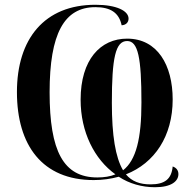

<svg xmlns="http://www.w3.org/2000/svg" viewBox="-20 -745 797 805"><path d="M630 40C698 40 728 15 728 -15C728 -31 719 -42 704 -47C699 6 671 28 611 28C567 28 533 16 508 -14C628 -61 704 -174 704 -328C704 -472 640 -583 513 -583C401 -583 318 -495 318 -327C318 -191 376 -77 464 -14C442 -5 417 -1 388 -1C246 -1 188 -111 188 -358C188 -604 249 -715 380 -715C443 -715 479 -692 490 -639C509 -640 519 -652 519 -667C519 -699 470 -725 380 -725C166 -725 51 -582 51 -359C51 -135 158 10 373 10C410 10 445 5 478 -4C522 25 575 40 630 40ZM496 -31C464 -85 449 -177 449 -314C449 -502 464 -573 513 -573C559 -573 573 -503 573 -315C573 -165 551 -74 496 -31Z"/></svg>

Font: Noto Serif Display SemiCondensed SemiBold
Style: Regular
Weight: 600
Width: 4
Designer: Monotype Design Team
Foundry: Monotype Imaging Inc.
Version: Version 2.009